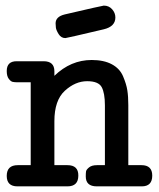

<svg xmlns="http://www.w3.org/2000/svg" viewBox="-20 -661 565 681"><path d="M3.9 -37.1Q3.9 -75.2 43 -75.2Q43 -75.2 88.9 -75.2V-369.1H43.9Q31.7 -369.1 24.9 -370.6Q18.1 -372.1 11 -381.6Q3.9 -391.1 3.9 -409.2Q3.9 -444.3 40 -443.8H134.8Q172.9 -443.8 172.9 -408.2V-392.1Q231 -448.2 305.2 -448.2Q348.1 -448.2 376.5 -433.1Q404.8 -418 416.5 -390.4Q428.2 -362.8 431.6 -340.8Q435.1 -318.8 435.1 -288.1V-75.2H481.9Q520 -75.2 520 -38.1Q520 0 482.9 0H323.2Q284.2 0 284.2 -35.2Q284.2 -47.4 285.2 -53.2Q286.1 -59.1 295.7 -67.1Q305.2 -75.2 324.2 -75.2H352.1V-287.1Q352.1 -331.1 340.6 -352.1Q329.1 -373 289.1 -373Q247.1 -373 210 -339.1Q172.9 -305.2 172.9 -231V-75.2H219.2Q258.3 -75.2 257.8 -38.1Q257.8 0 219.2 0H42Q3.9 0 3.9 -37.1ZM177.2 -578.1Q177.2 -602.1 210 -609.9Q341.8 -640.6 348.1 -641.1Q366.2 -641.1 377.7 -628.2Q389.2 -615.2 389.2 -599.1Q389.2 -566.9 348.1 -557.1Q218.3 -526.4 211.9 -525.9Q196.8 -525.9 188 -540Q179.2 -554.2 178.2 -563.2Q177.2 -572.3 177.2 -578.1Z"/></svg>

Font: CMU Typewriter Text
Style: Bold
Weight: 700
Version: Version 0.7.0